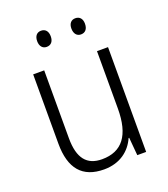

<svg xmlns="http://www.w3.org/2000/svg" viewBox="-133 -810 803 916"><g transform="rotate(-20 268.0 -352.5)"><path d="M147 -674C147 -649 160 -633 181 -633C203 -633 216 -648 216 -674C216 -700 203 -715 181 -715C160 -715 147 -700 147 -674ZM321 -675C321 -649 334 -633 355 -633C377 -633 390 -648 390 -675C390 -700 377 -715 355 -715C334 -715 321 -700 321 -675ZM455 -532H399V-241C399 -105 348 -39 246 -39C170 -39 131 -85 131 -187V-532H75V-180C75 -54 129 10 239 10C321 10 374 -34 399 -91H402L410 0H455Z"/></g></svg>

Font: Noto Sans Devanagari SemiCondensed Light
Style: Regular
Weight: 300
Width: 4
Designer: Jelle Bosma - Monotype Design Team
Foundry: Monotype Imaging Inc.
Version: Version 2.004